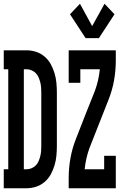

<svg xmlns="http://www.w3.org/2000/svg" viewBox="-32 -1003 652 1023"><path d="M-12 0V-101H12V-634H-12V-735H109Q135 -735 160 -727Q185 -719 205.5 -701.5Q226 -684 238.5 -661Q251 -638 258.5 -613Q266 -588 268.5 -562Q271 -536 271 -509V-226Q271 -199 268.5 -173Q266 -147 258.5 -122Q251 -97 238.5 -74Q226 -51 205.5 -33.5Q185 -16 160 -8Q135 0 109 0ZM95 -101H109Q123 -101 136 -106.5Q149 -112 158.5 -121.5Q168 -131 173.5 -144Q179 -157 182.5 -170.5Q186 -184 187 -198Q188 -212 188 -226V-509Q188 -523 187 -537Q186 -551 182.5 -564.5Q179 -578 173.5 -591Q168 -604 158.5 -613.5Q149 -623 136 -628.5Q123 -634 109 -634H95ZM424 -800 341 -927 394 -983 459 -864 525 -983 578 -927 495 -800ZM334 0V-54Q334 -108 343.5 -161Q353 -214 373 -264L423 -392L474 -520Q484 -547 490.5 -576Q497 -605 500 -634H396V-562H334V-735H585V-681Q585 -627 575.5 -574Q566 -521 546 -471L445 -215Q435 -188 428.5 -159Q422 -130 419 -101H523V-173H585V0Z"/></svg>

Font: Iosevka Curly Slab Extended
Style: Bold
Weight: 700
Width: 7
Monospace: yes
Designer: Belleve Invis
Foundry: Belleve Invis
Version: Version 11.1.0; ttfautohint (v1.8.3)